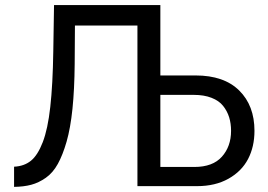

<svg xmlns="http://www.w3.org/2000/svg" viewBox="-20 -730 1053 753"><path d="M35.2 2.9V-76.2Q74.7 -78.1 101.3 -99.6Q127.9 -121.1 147.7 -172.4Q167.5 -223.6 177.2 -310.8Q187 -397.9 189 -529.8L191.9 -710H608.9V-434.1H747.1Q858.4 -434.1 918.2 -375Q978 -315.9 978 -216.8Q978 -154.8 952.9 -106.4Q927.7 -58.1 876 -29.1Q824.2 0 752.9 0H519V-629.9H273.9L272.9 -479Q272 -379.4 264.2 -303.2Q256.3 -227.1 241.2 -174.6Q226.1 -122.1 206.8 -87.2Q187.5 -52.2 159.7 -32.7Q131.8 -13.2 102.5 -5.4Q73.2 2.4 35.2 2.9ZM608.9 -75.2H742.2Q814.5 -75.2 850.3 -115.5Q886.2 -155.8 886.2 -216.8Q886.2 -245.6 878.7 -270Q871.1 -294.4 855 -314.7Q838.9 -335 809.6 -346.4Q780.3 -357.9 740.2 -357.9H608.9Z"/></svg>

Font: Rawline Medium
Style: Regular
Weight: 500
Designer: Matt McInerney, Pablo Impallari, Rodrigo Fuenzalida
Foundry: Matt McInerney, Pablo Impallari, Rodrigo Fuenzalida
Version: Version 4.020;PS 004.020;hotconv 1.0.88;makeotf.lib2.5.64775